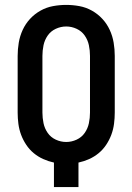

<svg xmlns="http://www.w3.org/2000/svg" viewBox="-20 -763 540 783"><path d="M200 0V-100Q177 -105 156 -114.5Q135 -124 117.5 -138.5Q100 -153 87 -172.5Q74 -192 66 -213.5Q58 -235 55 -258Q52 -281 52 -304V-535Q52 -562 56.5 -589Q61 -616 72.5 -641Q84 -666 102.5 -686Q121 -706 145 -719.5Q169 -733 196 -738Q223 -743 250 -743Q277 -743 304 -738Q331 -733 355 -719.5Q379 -706 397.5 -686Q416 -666 427.5 -641Q439 -616 443.5 -589Q448 -562 448 -535V-304Q448 -281 445 -258Q442 -235 434 -213.5Q426 -192 413 -172.5Q400 -153 382.5 -138.5Q365 -124 344 -114.5Q323 -105 300 -100V0ZM250 -184Q272 -184 292.5 -193.5Q313 -203 325.5 -221Q338 -239 342.5 -260.5Q347 -282 347 -304V-535Q347 -557 342.5 -578.5Q338 -600 325.5 -618Q313 -636 292.5 -645.5Q272 -655 250 -655Q228 -655 207.5 -645.5Q187 -636 174.5 -618Q162 -600 157.5 -578.5Q153 -557 153 -535V-304Q153 -282 157.5 -260.5Q162 -239 174.5 -221Q187 -203 207.5 -193.5Q228 -184 250 -184Z"/></svg>

Font: Iosevka SS04 Semibold
Style: Regular
Weight: 600
Monospace: yes
Designer: Belleve Invis
Foundry: Belleve Invis
Version: Version 19.0.0; ttfautohint (v1.8.4)